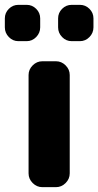

<svg xmlns="http://www.w3.org/2000/svg" viewBox="-28 -773 406 793"><path d="M268 -753H302Q325 -753 341.5 -736.5Q358 -720 358 -697V-660Q358 -637 341.5 -620Q325 -603 302 -603H268Q245 -603 228.5 -620Q212 -637 212 -660V-697Q212 -720 228.5 -736.5Q245 -753 268 -753ZM48 -603Q25 -603 8.5 -620Q-8 -637 -8 -660V-697Q-8 -720 8.5 -736.5Q25 -753 48 -753H82Q105 -753 121.5 -736.5Q138 -720 138 -697V-660Q138 -637 121.5 -620Q105 -603 82 -603ZM90 -463Q90 -486 107 -503Q124 -520 147 -520H203Q226 -520 243 -503Q260 -486 260 -463V-57Q260 -34 243 -17Q226 0 203 0H147Q124 0 107 -17Q90 -34 90 -57Z"/></svg>

Font: Rounded Mplus 1c ExtraBold
Style: Regular
Weight: 800
Version: Version 1.059.20150529